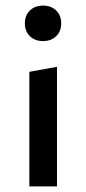

<svg xmlns="http://www.w3.org/2000/svg" viewBox="-20 -667 309 687"><path d="M69 -583Q69 -612 87 -629.5Q105 -647 134 -647Q163 -647 181 -629.5Q199 -612 199 -583Q199 -555 181 -537.5Q163 -520 134 -520Q105 -520 87 -537.5Q69 -555 69 -583ZM85 0V-410L184 -428V0Z"/></svg>

Font: EauTestText Semibold
Style: Regular
Weight: 600
Designer: Christian Thalmann (Catharsis Fonts)
Version: Version 0.001;PS 000.001;hotconv 1.0.88;makeotf.lib2.5.64775